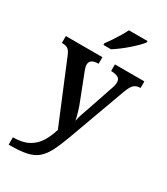

<svg xmlns="http://www.w3.org/2000/svg" viewBox="-239 -869 1052 1209"><g transform="rotate(30 286.5 -265.0)"><path d="M32 183Q100 183 143.5 159.5Q187 136 212.5 95Q238 54 254 1L72 -438Q60 -467 45.5 -476.5Q31 -486 5 -486H2V-536H268V-488H265Q205 -488 205 -445Q205 -429 214 -407L282 -232Q296 -198 306.5 -162.5Q317 -127 321 -104Q326 -130 335 -157Q344 -184 352 -205L417 -397Q427 -423 427 -444Q427 -467 410.5 -477Q394 -487 362 -488H359V-536H573V-488H569Q541 -487 525 -471.5Q509 -456 493 -413L342 2Q316 73 292.5 119Q269 165 238.5 190.5Q208 216 162 226Q116 236 45 236H32ZM235 -619Q250 -638 267.5 -664Q285 -690 301 -717Q317 -744 328 -766H463V-756Q454 -743 434 -723Q414 -703 389 -681Q364 -659 338 -639.5Q312 -620 290 -606H235Z"/></g></svg>

Font: Noto Serif Hentaigana SemiBold
Style: Regular
Weight: 600
Designer: Kazuhiro Yamada
Foundry: nipponia
Version: Version 1.000; ttfautohint (v1.8.4.7-5d5b)